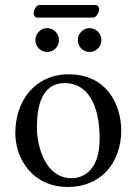

<svg xmlns="http://www.w3.org/2000/svg" viewBox="-20 -735 544 765"><path d="M41 -205C41 -103 109 10 251 10C315 10 364 -13 398 -46C443 -90 463 -153 463 -214C463 -318 406 -439 253 -439C187 -439 133 -412 96 -369C60 -326 41 -268 41 -205ZM238 -404C324 -404 377 -326 377 -182C377 -56 312 -25 265 -25C161 -25 127 -151 127 -228C127 -315 148 -404 238 -404ZM351 -665C364 -665 375 -686 375 -698C375 -704 371 -715 361 -715H136C125 -715 114 -695 114 -683C114 -676 118 -665 127 -665ZM121 -575C121 -549 142 -528 168 -528C194 -528 215 -549 215 -575C215 -601 194 -623 168 -623C142 -623 121 -601 121 -575ZM290 -575C290 -549 311 -528 337 -528C363 -528 384 -549 384 -575C384 -601 363 -623 337 -623C311 -623 290 -601 290 -575Z"/></svg>

Font: Libertinus Math
Style: Regular
Weight: 400
Designer: Philipp H. Poll, Khaled Hosny
Foundry: Caleb Maclennan
Version: Version 7.050;RELEASE